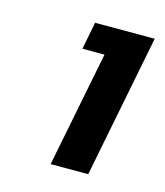

<svg xmlns="http://www.w3.org/2000/svg" viewBox="-65 -752 391 454"><g transform="rotate(15 130.0 -525.0)"><path d="M155 -633H101L114 -700H260L191 -350H99Z"/></g></svg>

Font: Albert Sans SemiBold
Style: Italic
Weight: 600
Italic angle: -11.25°
Designer: Andreas Rasmussen
Foundry: a.Foundry
Version: Version 1.025